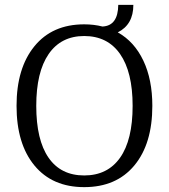

<svg xmlns="http://www.w3.org/2000/svg" viewBox="-20 -759 694 789"><path d="M464 -626Q532 -588 569 -510Q606 -432 606 -324Q606 -168 532 -79Q458 10 326 10Q195 10 121.5 -79Q48 -168 48 -324Q48 -479 121.5 -569Q195 -659 326 -659Q366 -659 401 -650Q465 -653 466 -739H528Q528 -658 464 -626ZM525 -324Q525 -463 473.5 -537Q422 -611 326 -611Q231 -611 180 -537Q129 -463 129 -324Q129 -184 179.5 -111Q230 -38 326 -38Q422 -38 473.5 -111Q525 -184 525 -324Z"/></svg>

Font: Arsenal
Style: Regular
Weight: 400
Designer: Andrij Shevchenko
Foundry: Stairsfor
Version: Version 2.001;PS 002.001;hotconv 1.0.88;makeotf.lib2.5.64775